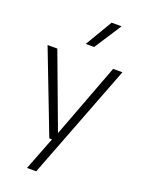

<svg xmlns="http://www.w3.org/2000/svg" viewBox="-186 -891 887 1193"><g transform="rotate(20 257.5 -294.0)"><path d="M443.5 -541.5H505L212 220H151L236.5 0H218.5L10 -541.5H74.5L258 -49.5ZM230.5 -629 336.5 -808H402.5L286 -629Z"/></g></svg>

Font: Encode Sans Light
Style: Regular
Weight: 300
Designer: Multiple Designers
Foundry: Impallari Type
Version: Version 2.000